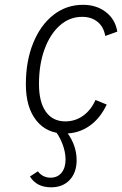

<svg xmlns="http://www.w3.org/2000/svg" viewBox="-20 -543 508 798"><path d="M249.5 12Q174 12 130.8 -42.5Q87.5 -97 87.5 -192.5Q87.5 -289 117.8 -363.8Q148 -438.5 201.8 -480.8Q255.5 -523 325 -523Q381.5 -523 420.5 -492.5Q459.5 -462 467.5 -411.5L417.5 -393.5Q411 -431.5 385.5 -452.2Q360 -473 321.5 -473Q269 -473 228.5 -437Q188 -401 165 -338Q142 -275 142 -193.5Q142 -119 170.5 -78.8Q199 -38.5 251.5 -38.5Q292 -38.5 324.8 -61.5Q357.5 -84.5 377 -127.5L423.5 -108.5Q396 -50 351 -19Q306 12 249.5 12ZM192.5 235.5Q132 235.5 104.5 190.5L137.5 169Q147.5 182.5 161 189Q174.5 195.5 190 195.5Q219 195.5 235.8 175Q252.5 154.5 252.5 120Q252.5 88 238.5 52.5Q224.5 17 201.5 -8.5H245Q271 19.5 284.8 53.2Q298.5 87 298.5 122.5Q298.5 174 269.8 204.8Q241 235.5 192.5 235.5Z"/></svg>

Font: Overpass ExtraLight
Style: Italic
Weight: 250
Italic angle: -10°
Designer: Delve Withrington, Dave Bailey, Thomas Jockin
Foundry: Delve Fonts LLC
Version: Version 4.000